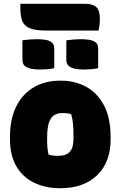

<svg xmlns="http://www.w3.org/2000/svg" viewBox="-20 -987 640 1019"><path d="M301 -559Q378 -559 438 -526Q498 -493 532.5 -426.5Q567 -360 567 -261V-247Q567 -126 495.5 -57Q424 12 299 12Q222 12 161.5 -17Q101 -46 67 -104Q33 -162 33 -248V-262Q33 -354 65.5 -420.5Q98 -487 158 -523Q218 -559 301 -559ZM311 -387Q269 -387 249.5 -357Q230 -327 230 -257V-246Q230 -221 232 -201Q234 -181 238 -166Q249 -163 260.5 -161.5Q272 -160 290 -160Q331 -160 350.5 -181.5Q370 -203 370 -252V-263Q370 -301 367.5 -328.5Q365 -356 358 -381Q339 -387 311 -387ZM99 -773Q118 -776 139 -777.5Q160 -779 176 -779Q198 -779 219 -776Q240 -773 254 -762.5Q268 -752 268 -730V-625Q249 -621 228 -619.5Q207 -618 190 -618Q169 -618 148 -621.5Q127 -625 113 -636Q99 -647 99 -669ZM332 -773Q352 -776 372.5 -777.5Q393 -779 409 -779Q431 -779 452 -776Q473 -773 487 -762.5Q501 -752 501 -730V-625Q482 -621 461 -619.5Q440 -618 423 -618Q402 -618 381 -621.5Q360 -625 346 -636Q332 -647 332 -669ZM88 -967H430Q472 -967 491 -949.5Q510 -932 510 -888Q510 -865 507.5 -850.5Q505 -836 503 -825H221Q162 -825 133.5 -839Q105 -853 96.5 -880Q88 -907 88 -946Z"/></svg>

Font: Recursive Mn Csl St Blk
Style: Regular
Weight: 900
Monospace: yes
Version: Version 1.079;hotconv 1.0.112;makeotfexe 2.5.65598; ttfautoh